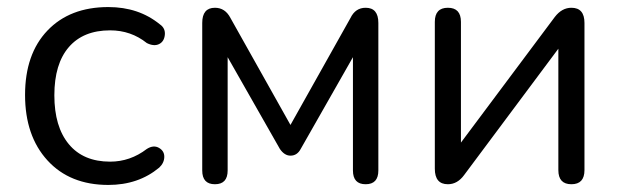

<svg xmlns="http://www.w3.org/2000/svg" viewBox="-20 -515 1756 544"><path d="M287 9Q178 9 114.5 -60.5Q51 -130 51 -246Q51 -362 114.5 -428.5Q178 -495 287 -495Q373 -495 433 -446Q449 -435 447 -416Q445 -397 430.5 -390Q416 -383 396 -393Q351 -429 292 -429Q216 -429 175 -381.5Q134 -334 134 -245Q134 -156 175 -106.5Q216 -57 292 -57Q349 -57 396 -93Q415 -105 430.5 -96Q446 -87 445.5 -70Q445 -53 431 -40Q372 9 287 9Z M553 -32V-450Q553 -493 589 -493Q618 -493 633 -464L803 -161L973 -464Q987 -493 1016 -493Q1052 -493 1052 -450V-32Q1052 7 1016 7Q980 7 980 -32V-353L832 -93Q822 -74 803 -74Q786 -74 773 -93L625 -353V-32Q625 7 589 7Q553 7 553 -32Z M1249 7Q1212 7 1212 -37V-453Q1212 -493 1249 -493Q1286 -493 1286 -453V-111L1552 -467Q1572 -493 1599 -493Q1636 -493 1636 -450V-33Q1636 7 1599 7Q1562 7 1562 -33V-377L1295 -19Q1276 7 1249 7Z"/></svg>

Font: Nunito
Style: Regular
Weight: 400
Designer: Vernon Adams
Foundry: Vernon Adams
Version: Version 3.602